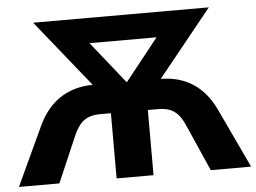

<svg xmlns="http://www.w3.org/2000/svg" viewBox="-53 -784 1134 850"><g transform="rotate(-5 514.0 -359.5)"><path d="M177.2 0 265.1 -203.6C291 -262.2 319.3 -289.6 384.8 -289.6H431.6V0H595.7V-289.6H640.6C706.1 -289.6 735.4 -262.2 760.3 -203.6L850.1 0H1029.3L904.8 -264.6C857.4 -364.7 778.8 -420.9 664.6 -421.9L904.3 -718.8H123.5L362.3 -421.9C248.5 -420.9 168.5 -364.7 120.6 -264.6L-2.4 0ZM364.3 -606.9H662.1L514.6 -420.9H512.7Z"/></g></svg>

Font: Winston ExtraBold
Style: Regular
Weight: 800
Designer: Vernon Adams, Kim Jin-seong, David Berlow, Cristiano Sobral
Foundry: The Winston Project Authors
Version: Version 3.004